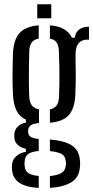

<svg xmlns="http://www.w3.org/2000/svg" viewBox="-20 -727 445 914"><path d="M164.4 167.6Q104.8 164.5 73.3 143.8Q41.8 123.2 37.6 85Q37 79.2 36.6 72.8Q36.3 66.3 36.9 60Q38.3 32.3 57.8 16.1Q77.2 -0.2 103.3 -4.3V-18.4Q51.6 -31.6 48.4 -70.4Q47.7 -77.3 48 -81Q48.3 -84.7 48.4 -90.1Q49.6 -110.3 65.4 -125.2Q81.1 -140.1 103.2 -143.1V-157.5Q73.4 -171.4 59 -200Q44.5 -228.7 41.8 -273.5Q40.4 -304 39.9 -327.7Q39.4 -351.3 39.7 -373.2Q39.9 -395.1 40.4 -419.8Q40.9 -444.4 41.8 -475.9Q45.4 -539.6 73.9 -570.5Q102.4 -601.4 164.4 -606.4V-543.2Q141.1 -539.1 130.7 -524.6Q120.2 -510.1 119.3 -482.3Q118.3 -451.7 117.8 -412.6Q117.3 -373.6 117.5 -334.9Q117.8 -296.3 119.3 -266.2Q120.7 -238.5 132.5 -224.4Q144.2 -210.3 165.7 -206.1V-141.3Q138.2 -139.3 126 -129.8Q113.9 -120.3 113.9 -104.5Q113.9 -103.6 113.9 -102Q113.9 -100.4 113.9 -99Q113.9 -84 125.4 -76.1Q136.9 -68.2 164.4 -65.3V-8Q135.2 -6.3 117.1 4.4Q99 15.1 97.4 41Q96.6 45.9 96.6 51.8Q96.7 57.7 97.4 63.3Q99.5 88.2 117 98.3Q134.6 108.4 164.4 110.5ZM217.6 167.5V110.9Q249.6 108.3 269.9 97.8Q290.1 87.3 293.1 61.7Q294.6 55.8 294.3 50.2Q294.1 44.6 292.6 38.6Q289.7 12.8 269.2 4Q248.8 -4.8 217.6 -7.7V-62.8Q284.9 -57.8 320.9 -35.3Q356.9 -12.8 360.6 37.3Q361.3 43.2 361.6 51Q361.8 58.8 360.6 66.8Q356.9 120.1 317.1 142.2Q277.2 164.2 217.6 167.5ZM217.6 -142.8V-206.1Q238.1 -210.8 248.9 -224.3Q259.7 -237.8 261.1 -266.1Q262.6 -297.7 262.9 -335.4Q263.2 -373 262.5 -411.9Q261.8 -450.7 260.3 -484.8Q258.9 -511.4 249.3 -525.2Q239.8 -539 217.6 -543.1V-606.4Q297.7 -600.4 322.2 -547.4H336.3Q338.3 -572.4 356.5 -586.2Q374.6 -599.9 403.6 -600V-538.1H392.8Q368.1 -538.1 353.9 -520.7Q339.6 -503.4 339.6 -466.6V-441.2Q340.5 -408.1 340.5 -382.4Q340.6 -356.7 340.3 -331.2Q340.1 -305.8 338.6 -273.5Q334.8 -209.8 307.3 -178.9Q279.7 -148 217.6 -142.8ZM157.3 -640V-706.8H224.1V-640Z"/></svg>

Font: Big Shoulders Stencil Text Thin
Style: Regular
Weight: 100
Designer: Patric King
Foundry: XO Type Co
Version: Version 2.001